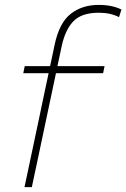

<svg xmlns="http://www.w3.org/2000/svg" viewBox="-20 -764 516 784"><path d="M80 0Q92 -56.5 103 -108Q114 -159.5 127 -221.5L137.5 -271Q147.5 -319.5 157.2 -365Q167 -410.5 178.5 -465H75L81 -494H184.5Q189 -514 193.5 -535.5Q198 -557 203 -581Q222 -671 268.8 -707.5Q315.5 -744 383 -744Q438 -744 476 -725L466 -694Q431.5 -712 383 -712Q313.5 -712 280 -677.5Q246.5 -643 232 -576Q227.5 -555 222.2 -529.8Q217 -504.5 214.5 -494H407L401 -465H208.5L157 -221.5Q144 -159.5 133 -108Q122 -56.5 110 0Z"/></svg>

Font: Commissioner Thin
Style: Italic
Weight: 100
Italic angle: -12°
Designer: Kostas Bartsokas
Foundry: Kostas Bartsokas
Version: Version 1.000; ttfautohint (v1.8.3)